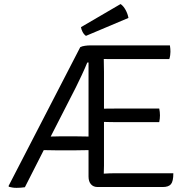

<svg xmlns="http://www.w3.org/2000/svg" viewBox="-20 -902 911 926"><path d="M252 -177Q242 -177 222.8 -177.5Q203.5 -178 191 -178L100 1Q91.5 2.5 80 3.2Q68.5 4 60 4Q48 4 40 2.5Q32 1 23.5 -1L21 -4.5L367 -674.5Q376.5 -679.5 390 -681.2Q403.5 -683 413 -683H799.5Q801 -674 801.5 -666.2Q802 -658.5 802 -652Q802 -645.5 800.8 -635.8Q799.5 -626 796.5 -617H541Q529 -617 513 -617Q497 -617 480.5 -617.5Q480.5 -598 481 -586.5Q481.5 -575 481.5 -555.5V-378Q498 -378 513.8 -378.2Q529.5 -378.5 541 -378.5H748Q751.5 -361.5 751.5 -346Q751.5 -330 748 -313H541Q529.5 -313 513.8 -313.2Q498 -313.5 481.5 -314V-103Q481.5 -92.5 481 -83.8Q480.5 -75 480.5 -64.5Q494 -65.5 509 -66Q524 -66.5 542.5 -66.5H816Q816 -27.5 804.5 -13.8Q793 0 765 0H450.5Q430.5 0 418.8 -13.2Q407 -26.5 407 -50.5V-178Q394.5 -178 373.2 -177.5Q352 -177 342 -177ZM342.5 -244.5Q353 -244.5 373.5 -244Q394 -243.5 407 -243.5V-601.5L406 -600.5H401Q389 -571 373.8 -538.8Q358.5 -506.5 346 -481L224.5 -243.5Q235.5 -243.5 248.8 -244Q262 -244.5 271.5 -244.5ZM561.5 -882.5Q575 -873.5 585.5 -854.5Q596 -835.5 599.5 -815.5L394.5 -729Q384.5 -736 378.2 -748.2Q372 -760.5 370.5 -771Z"/></svg>

Font: Signika SC Light
Style: Regular
Weight: 300
Designer: Anna Giedryś
Foundry: Anna Giedryś
Version: Version 2.000; ttfautohint (v1.8.3) -l 8 -r 50 -G 200 -x 9 -